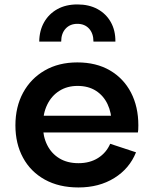

<svg xmlns="http://www.w3.org/2000/svg" viewBox="-20 -835 689 866"><path d="M500.5 -647.5H401.5Q401.5 -684 381.8 -705.8Q362 -727.5 329 -727.5Q296 -727.5 276 -705.8Q256 -684 256 -647.5H157Q157.5 -697 179 -734.8Q200.5 -772.5 238.8 -793.8Q277 -815 329 -815Q381.5 -815 420 -794Q458.5 -773 479.8 -735.2Q501 -697.5 500.5 -647.5ZM334 10.5Q246 10.5 182 -25Q118 -60.5 83.8 -123.8Q49.5 -187 49.5 -269.5Q49.5 -353 84.2 -417Q119 -481 181.8 -517.2Q244.5 -553.5 329 -553.5Q414 -553.5 475.8 -517.5Q537.5 -481.5 570.8 -417.5Q604 -353.5 604 -269.5Q604 -257.5 603.5 -250.2Q603 -243 602 -237.5H481.5Q482.5 -245.5 483 -254.8Q483.5 -264 483.5 -276.5Q483.5 -326.5 465.2 -365Q447 -403.5 412.8 -425.5Q378.5 -447.5 330 -447.5Q283 -447.5 247.8 -425.2Q212.5 -403 193 -363Q173.5 -323 173.5 -269.5Q173.5 -219.5 192.8 -181Q212 -142.5 247.8 -120.8Q283.5 -99 334 -99Q385.5 -99 422.5 -122.5Q459.5 -146 477 -186.5L593.5 -148Q564 -74.5 495.5 -32Q427 10.5 334 10.5ZM127 -237.5V-313H546.5L570 -237.5Z"/></svg>

Font: Hepta Slab SemiBold
Style: Regular
Weight: 600
Designer: Michael LaGattuta
Foundry: Michael LaGattuta
Version: Version 1.102